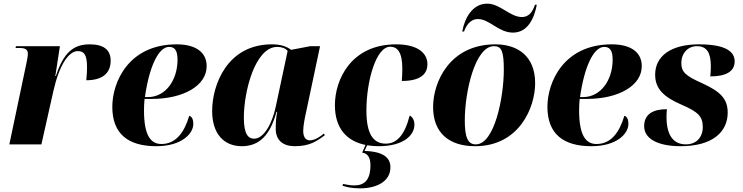

<svg xmlns="http://www.w3.org/2000/svg" viewBox="-20 -788 4056 1048"><path d="M124 -442 31 0H206L272 -294C303 -430 354 -509 404 -509C436 -509 455 -494 455 -422C455 -402 454 -378 451 -350C534 -350 584 -384 584 -457C584 -516 546 -546 469 -546C382 -546 327 -502 285 -373H282L307 -536H67L65 -526H90C120 -526 132 -515 132 -496C132 -479 128 -462 124 -442Z M833 10C971 10 1035 -58 1035 -111C1035 -140 1026 -152 1013 -156C986 -65 940 -2 861 -2C801 -2 766 -51 766 -186C766 -197 767 -235 769 -248H807C981 -248 1108 -320 1108 -427C1108 -503 1048 -546 944 -546C682 -546 593 -340 593 -205C593 -56 681 10 833 10ZM787 -258H771C795 -427 846 -532 903 -532C933 -532 949 -514 949 -462C949 -352 885 -258 787 -258Z M1300 10C1393 10 1454 -47 1489 -177H1493C1488 -152 1485 -128 1485 -85C1485 -22 1525 10 1589 10C1670 10 1709 -17 1753 -50L1748 -59C1729 -43 1699 -22 1671 -22C1650 -22 1635 -38 1635 -74C1635 -102 1645 -151 1651 -177L1727 -536H1674L1569 -516C1544 -535 1511 -546 1464 -546C1221 -546 1138 -326 1138 -182C1138 -59 1201 10 1300 10ZM1367 -31C1336 -31 1311 -54 1311 -146C1311 -290 1373 -532 1493 -532C1517 -532 1538 -525 1550 -510L1485 -205C1467 -119 1422 -31 1367 -31Z M2047 10C2184 10 2242 -51 2242 -107C2242 -136 2229 -151 2216 -157C2189 -50 2145 -4 2086 -4C2018 -4 1980 -55 1980 -185C1980 -344 2032 -533 2110 -533C2149 -533 2176 -503 2176 -414C2176 -388 2175 -368 2173 -346C2278 -346 2313 -386 2313 -438C2313 -498 2260 -546 2142 -546C1897 -546 1808 -354 1808 -214C1808 -85 1875 -17 1975 3L1957 45C1990 50 2002 76 2002 114C2002 197 1967 224 1914 224C1896 224 1874 221 1852 216L1850 226C1875 234 1902 240 1946 240C2035 240 2111 203 2111 125C2111 76 2077 39 1970 36L1984 5C2004 8 2025 10 2047 10Z M2780 -610C2860 -610 2896 -687 2910 -762H2900C2887 -724 2868 -695 2829 -695C2763 -695 2711 -768 2639 -768C2561 -768 2517 -693 2503 -616H2513C2522 -643 2544 -684 2589 -684C2652 -684 2701 -610 2780 -610ZM2573 10C2814 10 2901 -201 2901 -334C2901 -484 2803 -546 2684 -546C2435 -546 2344 -341 2344 -204C2344 -60 2434 10 2573 10ZM2577 0C2535 0 2517 -35 2517 -130C2517 -290 2574 -536 2676 -536C2718 -536 2730 -508 2730 -407C2730 -259 2680 0 2577 0Z M3208 10C3346 10 3410 -58 3410 -111C3410 -140 3401 -152 3388 -156C3361 -65 3315 -2 3236 -2C3176 -2 3141 -51 3141 -186C3141 -197 3142 -235 3144 -248H3182C3356 -248 3483 -320 3483 -427C3483 -503 3423 -546 3319 -546C3057 -546 2968 -340 2968 -205C2968 -56 3056 10 3208 10ZM3162 -258H3146C3170 -427 3221 -532 3278 -532C3308 -532 3324 -514 3324 -462C3324 -352 3260 -258 3162 -258Z M3695 10C3873 10 3952 -71 3952 -173C3952 -246 3916 -287 3812 -334C3720 -375 3699 -396 3699 -444C3699 -498 3735 -536 3784 -536C3839 -536 3860 -499 3860 -426C3860 -409 3859 -391 3857 -371C3938 -371 3990 -395 3990 -453C3990 -503 3947 -546 3795 -546C3642 -546 3556 -482 3556 -380C3556 -301 3607 -257 3699 -217C3792 -177 3816 -152 3816 -94C3816 -40 3782 0 3724 0C3662 0 3618 -41 3618 -150C3618 -162 3619 -176 3620 -192C3543 -192 3496 -164 3496 -99C3496 -30 3572 10 3695 10Z"/></svg>

Font: Noto Serif Display ExtraBold
Style: Italic
Weight: 800
Italic angle: -12°
Designer: Monotype Design Team
Foundry: Monotype Imaging Inc.
Version: Version 2.009